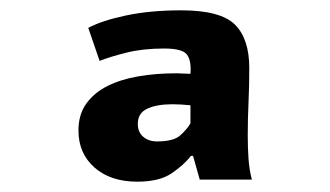

<svg xmlns="http://www.w3.org/2000/svg" viewBox="-20 -728 640 372"><path d="M151 -674Q177 -688 224 -698Q271 -708 331 -708Q407 -708 435 -680.5Q463 -653 463 -596Q463 -562 461.5 -529.5Q460 -497 460 -466Q460 -442 461.5 -420.5Q463 -399 468 -380H367L354 -426H350Q337 -409 313 -392.5Q289 -376 246 -376Q194 -376 163 -403.5Q132 -431 132 -475Q132 -506 147 -527Q162 -548 187.5 -561Q213 -574 247.5 -580Q282 -586 322 -586Q329 -586 335.5 -585.5Q342 -585 349 -585Q351 -611 342 -622.5Q333 -634 298 -634Q257 -634 225 -626Q193 -618 173 -610ZM284 -454Q316 -454 329 -465.5Q342 -477 349 -489V-524Q340 -525 331 -525.5Q322 -526 314 -526Q284 -526 265.5 -517.5Q247 -509 247 -488Q247 -472 257.5 -463Q268 -454 284 -454Z"/></svg>

Font: PT Mono
Style: Bold
Weight: 700
Monospace: yes
Designer: A.Korolkova, I.Chaeva
Foundry: ParaType Ltd
Version: Version 1.000 OFL